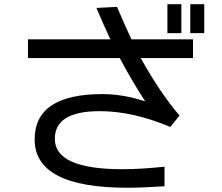

<svg xmlns="http://www.w3.org/2000/svg" viewBox="-20 -838 1040 901"><path d="M498 -653.3Q461.9 -730.5 432.6 -800.8L529.3 -805.7Q558.6 -735.4 596.7 -653.3H885.7V-565.4H640.6Q732.4 -400.4 822.3 -295.9L779.3 -242.2Q603.5 -316.4 448.2 -316.4Q237.3 -316.4 237.3 -186.5Q237.3 -43.9 554.7 -43.9Q638.7 -43.9 752 -55.7V36.1Q648.4 43 577.1 43Q142.6 43 142.6 -183.6Q142.6 -396.5 460.9 -396.5Q557.6 -396.5 661.1 -362.3Q590.8 -472.7 542 -565.4H111.3V-653.3ZM938.5 -818.4V-682.6H873V-818.4ZM831.1 -818.4V-682.6H765.6V-818.4Z"/></svg>

Font: MotoyaLCedar
Style: W3 mono
Weight: 400
Version: Version 1.01